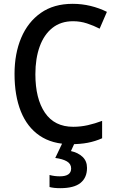

<svg xmlns="http://www.w3.org/2000/svg" viewBox="-20 -837 608 1004"><path d="M362 -726Q298 -726 254 -691Q210 -656 187.5 -593.5Q165 -531 165 -449Q165 -321 215 -247.5Q265 -174 363 -174Q402 -174 439.5 -182.5Q477 -191 514 -205V-114Q478 -98 439 -90.5Q400 -83 350 -83Q253 -83 187.5 -127.5Q122 -172 89 -254.5Q56 -337 56 -450Q56 -557 91 -639.5Q126 -722 193.5 -769.5Q261 -817 360 -817Q408 -817 453.5 -806Q499 -795 539 -775L501 -687Q470 -703 435 -714.5Q400 -726 362 -726ZM435 41Q435 92 401 119.5Q367 147 295 147Q261 147 239 141V78Q264 85 293 85Q352 85 352 44Q352 20 330 7Q308 -6 269 -11L308 -93H372L351 -47Q388 -39 411.5 -17Q435 5 435 41Z"/></svg>

Font: Noto Sans Telugu UI SemiCondensed Medium
Style: Regular
Weight: 500
Width: 4
Designer: Jelle Bosma - Monotype Design Team
Foundry: Monotype Imaging Inc.
Version: Version 2.005; ttfautohint (v1.8.4.7-5d5b)